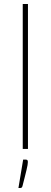

<svg xmlns="http://www.w3.org/2000/svg" viewBox="-20 -743 253 958"><path d="M119.5 -723V0H93.5V-723ZM109.5 53.5Q115 53.5 117 56.5Q119 59.5 119 65.5Q119 71 117.5 80.5Q116 90 112.5 104.2Q109 118.5 104 138.8Q99 159 92 186Q90.5 190.5 88.2 192.8Q86 195 80.5 195H72L95.5 53.5Z"/></svg>

Font: Lato ExtraLight
Style: Regular
Weight: 275
Designer: Lukasz Dziedzic with Adam Twardoch and Botio Nikoltchev
Foundry: tyPoland Lukasz Dziedzic
Version: Version 2.015; 2015-08-06; http://www.latofonts.com/